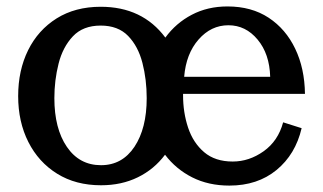

<svg xmlns="http://www.w3.org/2000/svg" viewBox="-20 -559 999 593"><path d="M688.5 14.2Q624 14.2 573.7 -11.2Q523.4 -36.6 489.7 -81.1Q456.1 -36.1 405.8 -11.5Q355.5 13.2 292 13.2Q213.9 13.2 156.5 -22.5Q99.1 -58.1 67.6 -120.4Q36.1 -182.6 36.1 -262.2Q36.1 -341.8 66.9 -404.1Q97.7 -466.3 155 -502.2Q212.4 -538.1 291 -538.1Q419.9 -538.1 490.7 -442.9Q523.4 -487.8 572.3 -513.4Q621.1 -539.1 682.6 -539.1Q756.8 -539.1 809.8 -504.2Q862.8 -469.2 891.8 -408.4Q920.9 -347.7 921.9 -269H545.4V-265.1Q545.4 -211.4 561 -164.6Q576.7 -117.7 610.6 -88.9Q644.5 -60.1 698.7 -60.1Q749.5 -60.1 794.2 -91.8Q838.9 -123.5 854.5 -181.2L911.6 -163.1Q892.6 -82 834 -33.9Q775.4 14.2 688.5 14.2ZM548.8 -321.8H814.5Q812.5 -392.6 775.6 -436.8Q738.8 -481 685.5 -481Q631.8 -481 593.3 -437Q554.7 -393.1 548.8 -321.8ZM292 -48.8Q357.4 -48.8 395.3 -105.7Q433.1 -162.6 433.1 -255.9Q433.1 -313.5 419.9 -364.7Q406.7 -416 375.7 -448Q344.7 -480 291 -480Q236.3 -480 205.1 -446.8Q173.8 -413.6 160.9 -362.3Q147.9 -311 147.9 -255.9Q147.9 -162.1 186.5 -105.5Q225.1 -48.8 292 -48.8Z"/></svg>

Font: Trocchi
Style: Regular
Weight: 400
Designer: Vernon Adams
Foundry: Vernon Adams
Version: Version 1.101; ttfautohint (v1.8.4.7-5d5b);gftools[0.9.27]